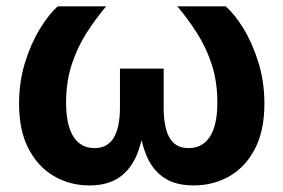

<svg xmlns="http://www.w3.org/2000/svg" viewBox="-20 -562 871 590"><path d="M254.9 7.8Q194.8 7.8 145.8 -20.8Q96.7 -49.3 67.6 -105.2Q38.6 -161.1 38.6 -243.2Q38.6 -311 56.9 -369.9Q75.2 -428.7 102.8 -473.6Q130.4 -518.6 157.2 -542.5H306.2Q272 -502 244.1 -457.8Q216.3 -413.6 199.7 -361.6Q183.1 -309.6 183.1 -246.6Q183.1 -177.7 205.6 -142.3Q228 -106.9 270.5 -106.9Q310.1 -106.9 329.3 -138.4Q348.6 -169.9 348.6 -232.4V-351.1H482.9V-232.4Q482.9 -169.9 501.2 -138.4Q519.5 -106.9 559.6 -106.9Q602.5 -106.9 625.2 -142.3Q647.9 -177.7 647.9 -246.6Q647.9 -311 630.9 -363.3Q613.8 -415.5 585.9 -459.5Q558.1 -503.4 524.9 -542.5H673.3Q700.7 -519 728 -474.6Q755.4 -430.2 773.9 -370.8Q792.5 -311.5 792.5 -243.2Q792.5 -160.6 763.4 -104.7Q734.4 -48.8 685.1 -20.5Q635.7 7.8 575.2 7.8Q515.6 7.8 479.7 -18.8Q443.8 -45.4 426.5 -92.8Q409.2 -140.1 404.3 -201.7H425.3Q420.9 -139.2 402.8 -92Q384.8 -44.9 348.9 -18.6Q313 7.8 254.9 7.8Z"/></svg>

Font: Inter 16pt
Style: Bold
Weight: 700
Version: Version 4.001;git-66647c0bb